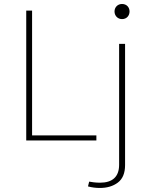

<svg xmlns="http://www.w3.org/2000/svg" viewBox="-20 -703 746 961"><path d="M553.2 -645.5C553.2 -624.5 568.8 -607.4 590.8 -607.4C613.8 -607.4 628.4 -624.5 628.4 -645.5C628.4 -666.5 613.8 -683.1 590.8 -683.1C568.8 -683.1 553.2 -666.5 553.2 -645.5ZM420.4 230C440.4 235.4 460 237.8 480 237.8C515.6 237.8 545.9 229 569.8 210.9C593.8 192.9 606 163.6 606 123.5V-483.4H576.2V121.6C576.2 183.6 541 211.4 480.5 211.4C459.5 211.4 438 208.5 426.3 206.1ZM140.6 -25.4V-649.9H111.3V0H462.4V-25.4Z"/></svg>

Font: Estedad Thin
Style: Regular
Weight: 100
Designer: Amin Abedi
Version: Version 7.3